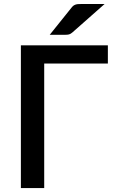

<svg xmlns="http://www.w3.org/2000/svg" viewBox="-20 -949 579 969"><path d="M524.4 -720.2V-628.4H203.1V0H85.4V-720.2ZM388.2 -928.7H507.8L345.7 -785.6Q336.9 -777.8 328.6 -775.4Q321.3 -773.4 308.6 -773.4H231L340.8 -910.2Q343.8 -914.6 350.1 -919.9Q353 -922.4 359.9 -925.3Q364.7 -927.2 372.6 -928.2Q377 -928.7 388.2 -928.7Z"/></svg>

Font: Lato-SemiBold
Style: Regular
Weight: 500
Designer: Lukasz Dziedzic with Adam Twardoch and Botio Nikoltchev
Foundry: tyPoland Lukasz Dziedzic
Version: ""